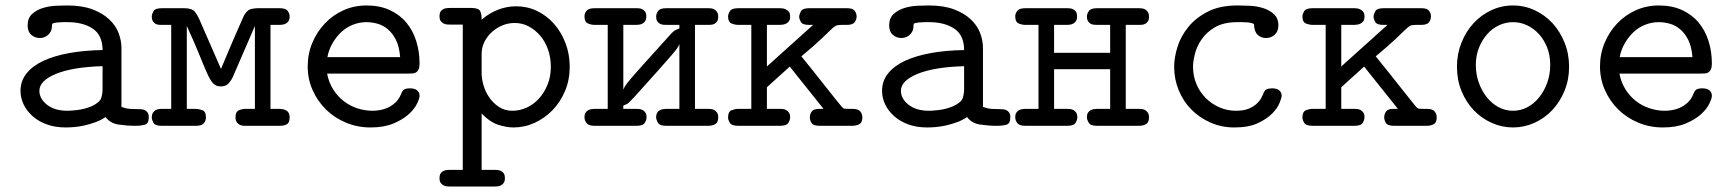

<svg xmlns="http://www.w3.org/2000/svg" viewBox="-20 -460 6340 702"><path d="M55 -128Q55 -164 77 -191.5Q99 -219 138.5 -237.5Q178 -256 233.5 -266Q289 -276 355 -277Q355 -331 319.5 -355Q284 -379 227 -379Q220 -379 211 -379Q202 -379 191 -378Q176 -376 173 -374.5Q170 -373 170 -367Q170 -353 165 -344Q160 -335 153 -330Q146 -325 139 -323Q132 -321 126 -321Q108 -321 94.5 -332.5Q81 -344 81 -367Q81 -394 97.5 -409Q114 -424 137.5 -431Q161 -438 185.5 -439Q210 -440 226 -440Q280 -440 317.5 -426Q355 -412 379 -389.5Q403 -367 413.5 -339.5Q424 -312 424 -285V-69Q430 -67 441 -64Q452 -61 484 -61Q490 -61 497 -60.5Q504 -60 510 -57Q516 -54 520 -48Q524 -42 524 -31Q524 -8 509.5 -4Q495 0 474 0Q445 0 414 -4.5Q383 -9 366 -32Q348 -20 328.5 -13Q309 -6 289.5 -1.5Q270 3 252 4.5Q234 6 220 6Q182 6 151.5 -5Q121 -16 99.5 -35Q78 -54 66.5 -78Q55 -102 55 -128ZM124 -128Q124 -99 152 -77Q180 -55 227 -55Q230 -55 239 -55.5Q248 -56 261 -57.5Q274 -59 288 -62.5Q302 -66 316 -72Q345 -86 350 -101.5Q355 -117 355 -134V-218Q246 -215 185 -190Q124 -165 124 -128Z M535 -30Q535 -41 539 -47.5Q543 -54 548.5 -57Q554 -60 560 -61Q566 -62 570 -62H606V-369H571Q566 -369 560 -369.5Q554 -370 548.5 -373Q543 -376 539 -382.5Q535 -389 535 -400Q535 -408 541 -419Q547 -430 572 -430H653Q682 -430 692 -417.5Q702 -405 709 -389L788 -208Q789 -211 795.5 -226Q802 -241 811 -262.5Q820 -284 830.5 -308.5Q841 -333 850.5 -354.5Q860 -376 866.5 -391Q873 -406 875 -408Q886 -425 900 -427.5Q914 -430 921 -430H1002Q1026 -430 1032.5 -419.5Q1039 -409 1039 -400Q1039 -389 1035 -383Q1031 -377 1025.5 -374Q1020 -371 1013.5 -370Q1007 -369 1003 -369H969V-62H1001Q1006 -62 1012.5 -61Q1019 -60 1025 -57Q1031 -54 1035 -48Q1039 -42 1039 -31Q1039 -11 1028.5 -5.5Q1018 0 1003 0H876Q873 0 867.5 -0.5Q862 -1 856 -4Q850 -7 845.5 -13.5Q841 -20 841 -31Q841 -51 853 -56.5Q865 -62 880 -62H912V-365L831 -178Q828 -170 817.5 -157Q807 -144 787 -144Q770 -144 759.5 -155Q749 -166 737.5 -191.5Q726 -217 709 -259.5Q692 -302 663 -365V-62H695Q705 -62 719 -57.5Q733 -53 733 -31Q733 -18 725 -9Q717 0 696 0H571Q547 0 541 -11Q535 -22 535 -30Z M1105 -217Q1105 -263 1122 -303.5Q1139 -344 1168 -374.5Q1197 -405 1236 -422.5Q1275 -440 1320 -440Q1369 -440 1405.5 -423Q1442 -406 1466 -377Q1490 -348 1502 -309.5Q1514 -271 1514 -228Q1514 -214 1510.5 -206.5Q1507 -199 1501.5 -195.5Q1496 -192 1489 -191.5Q1482 -191 1474 -191H1176Q1182 -159 1198 -133.5Q1214 -108 1236.5 -90.5Q1259 -73 1286.5 -64Q1314 -55 1342 -55Q1352 -55 1366.5 -57Q1381 -59 1396 -65.5Q1411 -72 1424.5 -84Q1438 -96 1446 -115Q1451 -129 1458 -133Q1465 -137 1479 -137Q1481 -137 1487 -136.5Q1493 -136 1499 -133.5Q1505 -131 1509.5 -125Q1514 -119 1514 -109Q1514 -100 1504.5 -80.5Q1495 -61 1474 -42Q1453 -23 1418.5 -8.5Q1384 6 1335 6Q1287 6 1245 -11.5Q1203 -29 1172 -59.5Q1141 -90 1123 -130.5Q1105 -171 1105 -217ZM1443 -251Q1440 -290 1427.5 -314.5Q1415 -339 1397.5 -353.5Q1380 -368 1359.5 -373.5Q1339 -379 1320 -379Q1294 -379 1270 -369.5Q1246 -360 1227.5 -342.5Q1209 -325 1195.5 -301.5Q1182 -278 1177 -251Z M1587 192Q1587 180 1591 174Q1595 168 1601.5 165Q1608 162 1615 161.5Q1622 161 1628 161H1672V-370H1627Q1622 -370 1615 -370.5Q1608 -371 1602 -374Q1596 -377 1591.5 -383Q1587 -389 1587 -400Q1587 -412 1591 -418Q1595 -424 1601.5 -427Q1608 -430 1615 -430.5Q1622 -431 1628 -431H1701Q1729 -431 1735 -420.5Q1741 -410 1741 -388Q1767 -411 1799.5 -424Q1832 -437 1868 -437Q1908 -437 1943.5 -420Q1979 -403 2005.5 -373Q2032 -343 2047.5 -302.5Q2063 -262 2063 -216Q2063 -168 2046 -127.5Q2029 -87 2000.5 -57.5Q1972 -28 1935 -11Q1898 6 1857 6Q1833 6 1802.5 -3.5Q1772 -13 1741 -45V161H1785Q1791 161 1798 161.5Q1805 162 1811.5 165Q1818 168 1822 174Q1826 180 1826 192Q1826 203 1821.5 209Q1817 215 1811 218Q1805 221 1798 221.5Q1791 222 1786 222H1627Q1622 222 1615 221.5Q1608 221 1602 218Q1596 215 1591.5 209Q1587 203 1587 192ZM1741 -191Q1741 -173 1747.5 -149.5Q1754 -126 1768 -105Q1782 -84 1803.5 -69.5Q1825 -55 1854 -55Q1880 -55 1905.5 -66.5Q1931 -78 1950.5 -99.5Q1970 -121 1982 -150.5Q1994 -180 1994 -216Q1994 -249 1984 -278Q1974 -307 1956 -328.5Q1938 -350 1914 -363Q1890 -376 1862 -376Q1838 -376 1816.5 -367Q1795 -358 1778 -342.5Q1761 -327 1751 -306.5Q1741 -286 1741 -264Z M2117 -31Q2117 -42 2121 -48Q2125 -54 2130.5 -57Q2136 -60 2142.5 -61Q2149 -62 2154 -62H2202V-369H2155Q2141 -369 2129 -374.5Q2117 -380 2117 -400Q2117 -411 2124.5 -420.5Q2132 -430 2154 -430H2308Q2311 -430 2317 -429.5Q2323 -429 2329 -426Q2335 -423 2339 -417Q2343 -411 2343 -400Q2343 -389 2339 -383Q2335 -377 2329.5 -374Q2324 -371 2318 -370Q2312 -369 2307 -369H2259V-132Q2262 -140 2267 -147.5Q2272 -155 2288 -174Q2304 -193 2336 -228.5Q2368 -264 2425 -327Q2437 -341 2443.5 -346Q2450 -351 2464 -356V-369H2417Q2412 -369 2405.5 -369.5Q2399 -370 2393 -373Q2387 -376 2383 -382.5Q2379 -389 2379 -400Q2379 -409 2386 -419.5Q2393 -430 2416 -430H2570Q2573 -430 2579 -429.5Q2585 -429 2591 -426Q2597 -423 2601.5 -416.5Q2606 -410 2606 -399Q2606 -388 2602 -382Q2598 -376 2592.5 -373Q2587 -370 2580.5 -369.5Q2574 -369 2569 -369H2521V-62H2568Q2572 -62 2578.5 -61.5Q2585 -61 2591 -58Q2597 -55 2601.5 -48.5Q2606 -42 2606 -31Q2606 -12 2595 -6Q2584 0 2569 0H2416Q2392 0 2385.5 -11.5Q2379 -23 2379 -31Q2379 -42 2383 -48Q2387 -54 2392.5 -57Q2398 -60 2404.5 -61Q2411 -62 2416 -62H2464V-299Q2461 -291 2455.5 -283Q2450 -275 2434 -256.5Q2418 -238 2386.5 -202.5Q2355 -167 2298 -104Q2285 -90 2279 -84.5Q2273 -79 2259 -74V-62H2306Q2310 -62 2316.5 -61.5Q2323 -61 2329 -58Q2335 -55 2339.5 -48.5Q2344 -42 2344 -31Q2344 -22 2337.5 -11Q2331 0 2307 0H2154Q2132 0 2124.5 -10Q2117 -20 2117 -31Z M2642 -30Q2642 -52 2655 -57Q2668 -62 2679 -62H2727V-369H2680Q2668 -369 2655 -374Q2642 -379 2642 -400Q2642 -408 2648.5 -419Q2655 -430 2679 -430H2832Q2844 -430 2851.5 -426.5Q2859 -423 2863 -418.5Q2867 -414 2868 -409Q2869 -404 2869 -400Q2869 -389 2865 -383Q2861 -377 2855 -374Q2849 -371 2842.5 -370Q2836 -369 2831 -369H2784V-217L2953 -369H2937Q2914 -369 2908 -380Q2902 -391 2902 -399Q2902 -406 2908 -418Q2914 -430 2938 -430H3077Q3098 -430 3105 -420.5Q3112 -411 3112 -400Q3112 -389 3105 -379Q3098 -369 3076 -369H3056Q3043 -369 3036.5 -366Q3030 -363 3018 -351.5Q3006 -340 2982 -317Q2958 -294 2910 -254Q2929 -231 2954 -199.5Q2979 -168 3001.5 -139.5Q3024 -111 3040.5 -90.5Q3057 -70 3059 -68Q3064 -63 3068 -62.5Q3072 -62 3083 -62H3097Q3118 -62 3125.5 -52.5Q3133 -43 3133 -31Q3133 -12 3122 -6Q3111 0 3096 0H2977Q2954 0 2947.5 -10Q2941 -20 2941 -31Q2941 -43 2948 -52.5Q2955 -62 2975 -62H2991L2868 -216H2867L2784 -141V-62H2831Q2835 -62 2841.5 -61.5Q2848 -61 2854 -58Q2860 -55 2864.5 -48.5Q2869 -42 2869 -31Q2869 -22 2862.5 -11Q2856 0 2832 0H2679Q2655 0 2648.5 -11Q2642 -22 2642 -30Z M3205 -128Q3205 -164 3227 -191.5Q3249 -219 3288.5 -237.5Q3328 -256 3383.5 -266Q3439 -276 3505 -277Q3505 -331 3469.5 -355Q3434 -379 3377 -379Q3370 -379 3361 -379Q3352 -379 3341 -378Q3326 -376 3323 -374.5Q3320 -373 3320 -367Q3320 -353 3315 -344Q3310 -335 3303 -330Q3296 -325 3289 -323Q3282 -321 3276 -321Q3258 -321 3244.5 -332.5Q3231 -344 3231 -367Q3231 -394 3247.5 -409Q3264 -424 3287.5 -431Q3311 -438 3335.5 -439Q3360 -440 3376 -440Q3430 -440 3467.5 -426Q3505 -412 3529 -389.5Q3553 -367 3563.5 -339.5Q3574 -312 3574 -285V-69Q3580 -67 3591 -64Q3602 -61 3634 -61Q3640 -61 3647 -60.5Q3654 -60 3660 -57Q3666 -54 3670 -48Q3674 -42 3674 -31Q3674 -8 3659.5 -4Q3645 0 3624 0Q3595 0 3564 -4.5Q3533 -9 3516 -32Q3498 -20 3478.5 -13Q3459 -6 3439.5 -1.5Q3420 3 3402 4.5Q3384 6 3370 6Q3332 6 3301.5 -5Q3271 -16 3249.5 -35Q3228 -54 3216.5 -78Q3205 -102 3205 -128ZM3274 -128Q3274 -99 3302 -77Q3330 -55 3377 -55Q3380 -55 3389 -55.5Q3398 -56 3411 -57.5Q3424 -59 3438 -62.5Q3452 -66 3466 -72Q3495 -86 3500 -101.5Q3505 -117 3505 -134V-218Q3396 -215 3335 -190Q3274 -165 3274 -128Z M3692 -31Q3692 -42 3696 -48Q3700 -54 3705.5 -57Q3711 -60 3717.5 -61Q3724 -62 3729 -62H3777V-369H3730Q3716 -369 3704 -374.5Q3692 -380 3692 -400Q3692 -411 3699.5 -420.5Q3707 -430 3729 -430H3883Q3886 -430 3892 -429.5Q3898 -429 3904 -426Q3910 -423 3914 -417Q3918 -411 3918 -400Q3918 -389 3914 -383Q3910 -377 3904.5 -374Q3899 -371 3893 -370Q3887 -369 3882 -369H3834V-267H4039V-369H3992Q3987 -369 3980.5 -369.5Q3974 -370 3968 -373Q3962 -376 3958 -382.5Q3954 -389 3954 -400Q3954 -409 3961 -419.5Q3968 -430 3991 -430H4145Q4148 -430 4154 -429.5Q4160 -429 4166 -426Q4172 -423 4176.5 -416.5Q4181 -410 4181 -399Q4181 -388 4177 -382Q4173 -376 4167.5 -373Q4162 -370 4155.5 -369.5Q4149 -369 4144 -369H4096V-62H4143Q4147 -62 4153.5 -61.5Q4160 -61 4166 -58Q4172 -55 4176.5 -48.5Q4181 -42 4181 -31Q4181 -12 4170 -6Q4159 0 4144 0H3991Q3967 0 3960.5 -11.5Q3954 -23 3954 -31Q3954 -42 3958 -48Q3962 -54 3967.5 -57Q3973 -60 3979.5 -61Q3986 -62 3991 -62H4039V-207H3834V-62H3881Q3885 -62 3891.5 -61.5Q3898 -61 3904 -58Q3910 -55 3914.5 -48.5Q3919 -42 3919 -31Q3919 -22 3912.5 -11Q3906 0 3882 0H3729Q3707 0 3699.5 -10Q3692 -20 3692 -31Z M4273 -216Q4273 -249 4285 -288Q4297 -327 4324.5 -361Q4352 -395 4396 -417.5Q4440 -440 4505 -440Q4522 -440 4547.5 -439Q4573 -438 4596.5 -431Q4620 -424 4637 -409Q4654 -394 4654 -367Q4654 -345 4640.5 -333Q4627 -321 4609 -321Q4591 -321 4578.5 -332.5Q4566 -344 4565 -370Q4565 -373 4558.5 -375Q4552 -377 4543 -378Q4534 -379 4523.5 -379Q4513 -379 4505 -379Q4454 -379 4422.5 -360.5Q4391 -342 4373 -315.5Q4355 -289 4348.5 -261.5Q4342 -234 4342 -216Q4342 -182 4354.5 -152.5Q4367 -123 4388.5 -101.5Q4410 -80 4438.5 -67.5Q4467 -55 4499 -55Q4527 -55 4545 -62.5Q4563 -70 4574 -80Q4585 -90 4590.5 -100Q4596 -110 4598 -115Q4603 -130 4611 -133.5Q4619 -137 4631 -137Q4633 -137 4639 -136.5Q4645 -136 4651 -133.5Q4657 -131 4661.5 -125Q4666 -119 4666 -109Q4666 -103 4658.5 -84Q4651 -65 4631.5 -45Q4612 -25 4578.5 -9.5Q4545 6 4493 6Q4446 6 4405.5 -12Q4365 -30 4335.5 -60Q4306 -90 4289.5 -130.5Q4273 -171 4273 -216Z M4742 -30Q4742 -52 4755 -57Q4768 -62 4779 -62H4827V-369H4780Q4768 -369 4755 -374Q4742 -379 4742 -400Q4742 -408 4748.5 -419Q4755 -430 4779 -430H4932Q4944 -430 4951.5 -426.5Q4959 -423 4963 -418.5Q4967 -414 4968 -409Q4969 -404 4969 -400Q4969 -389 4965 -383Q4961 -377 4955 -374Q4949 -371 4942.5 -370Q4936 -369 4931 -369H4884V-217L5053 -369H5037Q5014 -369 5008 -380Q5002 -391 5002 -399Q5002 -406 5008 -418Q5014 -430 5038 -430H5177Q5198 -430 5205 -420.5Q5212 -411 5212 -400Q5212 -389 5205 -379Q5198 -369 5176 -369H5156Q5143 -369 5136.5 -366Q5130 -363 5118 -351.5Q5106 -340 5082 -317Q5058 -294 5010 -254Q5029 -231 5054 -199.5Q5079 -168 5101.5 -139.5Q5124 -111 5140.5 -90.5Q5157 -70 5159 -68Q5164 -63 5168 -62.5Q5172 -62 5183 -62H5197Q5218 -62 5225.5 -52.5Q5233 -43 5233 -31Q5233 -12 5222 -6Q5211 0 5196 0H5077Q5054 0 5047.5 -10Q5041 -20 5041 -31Q5041 -43 5048 -52.5Q5055 -62 5075 -62H5091L4968 -216H4967L4884 -141V-62H4931Q4935 -62 4941.5 -61.5Q4948 -61 4954 -58Q4960 -55 4964.5 -48.5Q4969 -42 4969 -31Q4969 -22 4962.5 -11Q4956 0 4932 0H4779Q4755 0 4748.5 -11Q4742 -22 4742 -30Z M5307 -216Q5307 -263 5323.5 -304Q5340 -345 5367.5 -375Q5395 -405 5432.5 -422.5Q5470 -440 5512 -440Q5554 -440 5591.5 -422.5Q5629 -405 5656.5 -375Q5684 -345 5700.5 -304Q5717 -263 5717 -216Q5717 -169 5700.5 -128.5Q5684 -88 5656 -58Q5628 -28 5590.5 -11Q5553 6 5512 6Q5471 6 5433.5 -11Q5396 -28 5368 -57.5Q5340 -87 5323.5 -127.5Q5307 -168 5307 -216ZM5376 -223Q5376 -188 5387 -157.5Q5398 -127 5416.5 -104Q5435 -81 5459.5 -68Q5484 -55 5512 -55Q5540 -55 5564.5 -68Q5589 -81 5607.5 -104Q5626 -127 5637 -157.5Q5648 -188 5648 -223Q5648 -257 5637 -285.5Q5626 -314 5607 -335Q5588 -356 5563.5 -367.5Q5539 -379 5512 -379Q5485 -379 5460.5 -367.5Q5436 -356 5417.5 -335Q5399 -314 5387.5 -285.5Q5376 -257 5376 -223Z M5830 -217Q5830 -263 5847 -303.5Q5864 -344 5893 -374.5Q5922 -405 5961 -422.5Q6000 -440 6045 -440Q6094 -440 6130.5 -423Q6167 -406 6191 -377Q6215 -348 6227 -309.5Q6239 -271 6239 -228Q6239 -214 6235.5 -206.5Q6232 -199 6226.5 -195.5Q6221 -192 6214 -191.5Q6207 -191 6199 -191H5901Q5907 -159 5923 -133.5Q5939 -108 5961.5 -90.5Q5984 -73 6011.5 -64Q6039 -55 6067 -55Q6077 -55 6091.5 -57Q6106 -59 6121 -65.5Q6136 -72 6149.5 -84Q6163 -96 6171 -115Q6176 -129 6183 -133Q6190 -137 6204 -137Q6206 -137 6212 -136.5Q6218 -136 6224 -133.5Q6230 -131 6234.5 -125Q6239 -119 6239 -109Q6239 -100 6229.5 -80.5Q6220 -61 6199 -42Q6178 -23 6143.5 -8.5Q6109 6 6060 6Q6012 6 5970 -11.5Q5928 -29 5897 -59.5Q5866 -90 5848 -130.5Q5830 -171 5830 -217ZM6168 -251Q6165 -290 6152.5 -314.5Q6140 -339 6122.5 -353.5Q6105 -368 6084.5 -373.5Q6064 -379 6045 -379Q6019 -379 5995 -369.5Q5971 -360 5952.5 -342.5Q5934 -325 5920.5 -301.5Q5907 -278 5902 -251Z"/></svg>

Font: CMU Typewriter Custom
Style: Regular
Weight: 500
Monospace: yes
Version: Version 0.7.0